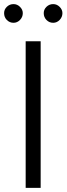

<svg xmlns="http://www.w3.org/2000/svg" viewBox="-45 -915 324 935"><path d="M21 -804Q2 -804 -11.5 -817.5Q-25 -831 -25 -851Q-25 -869 -11.5 -882Q2 -895 21 -895Q39 -895 52.5 -881.5Q66 -868 66 -851Q66 -832 52.5 -818Q39 -804 21 -804ZM214 -804Q195 -804 181.5 -817.5Q168 -831 168 -851Q168 -869 181.5 -882Q195 -895 214 -895Q232 -895 245.5 -881.5Q259 -868 259 -851Q259 -832 245.5 -818Q232 -804 214 -804ZM80 0V-714H153V0Z"/></svg>

Font: Arcon
Style: Regular
Weight: 400
Designer: M. Zarth
Foundry: martin zarth - visuelle & digitale kommunikation
Version: Version 1.131;PS 001.131;hotconv 1.0.70;makeotf.lib2.5.58329